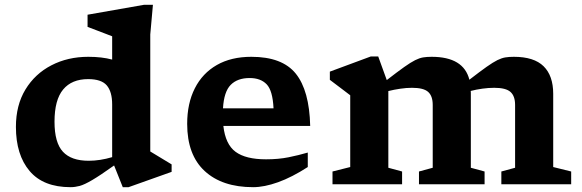

<svg xmlns="http://www.w3.org/2000/svg" viewBox="-20 -764 2414 796"><path d="M691.5 -51.5 513 12H489L453 -78Q395.5 -37 362.8 -17.8Q330 1.5 310.5 6.8Q291 12 272.5 12Q159.5 12 102.8 -55Q46 -122 46 -238Q46 -328 85.5 -393Q125 -458 193 -493.2Q261 -528.5 346 -528.5Q402.5 -528.5 445 -517V-613.5Q439 -616 420 -623.2Q401 -630.5 379.2 -638.8Q357.5 -647 343 -652.5V-703L576.5 -744H614L603 -621V-136Q609 -132.5 626.2 -122Q643.5 -111.5 662.2 -100.2Q681 -89 691.5 -82.5ZM445 -331Q445 -383.5 422.8 -409.8Q400.5 -436 345.5 -436Q277.5 -436 241.8 -393Q206 -350 206 -259.5Q206 -172.5 240.8 -135Q275.5 -97.5 347.5 -97.5Q394.5 -97.5 445 -112.5Z M1022 -528.5Q1150 -528.5 1206.2 -458.8Q1262.5 -389 1266 -242H906Q914.5 -165.5 956.8 -134.5Q999 -103.5 1083 -103.5Q1134.5 -103.5 1176.5 -112Q1218.5 -120.5 1256 -131.5V-71.5Q1190 -29 1132.8 -8.5Q1075.5 12 1029.5 12Q901 12 828.5 -55Q756 -122 756 -250.5Q756 -335.5 787.8 -398Q819.5 -460.5 879 -494.5Q938.5 -528.5 1022 -528.5ZM1015 -440.5Q964.5 -440.5 936.5 -412.2Q908.5 -384 904.5 -315H1114Q1110.5 -388.5 1085.5 -414.5Q1060.5 -440.5 1015 -440.5Z M1932 -379V-68.5L1989 -53V0H1717V-53L1774 -68.5V-329Q1774 -366 1755 -383Q1736 -400 1688 -400Q1665 -400 1639.5 -396.2Q1614 -392.5 1590 -386.5V-68.5L1647 -53V0H1358.5V-53L1432 -71.5V-369Q1424 -375.5 1402.8 -391.2Q1381.5 -407 1347.5 -433V-467L1517.5 -530H1548L1583.5 -432Q1628 -466.5 1655.5 -486Q1683 -505.5 1701 -514.5Q1719 -523.5 1734.2 -526Q1749.5 -528.5 1769.5 -528.5Q1902 -528.5 1926 -433.5Q1970 -467.5 1997.2 -486.8Q2024.5 -506 2042.2 -514.8Q2060 -523.5 2075.2 -526Q2090.5 -528.5 2110.5 -528.5Q2194 -528.5 2233.8 -489.2Q2273.5 -450 2273.5 -375V-71.5L2348 -53V0H2058.5V-53L2115.5 -68.5V-329Q2115.5 -366 2096.2 -383Q2077 -400 2029 -400Q2005.5 -400 1980.2 -396.5Q1955 -393 1931.5 -387Q1932 -383.5 1932 -379Z"/></svg>

Font: Newsreader 6pt SemiBold
Style: Regular
Weight: 600
Designer: Hugues Gentile
Foundry: Production Type
Version: Version 1.003; ttfautohint (v1.8.3)